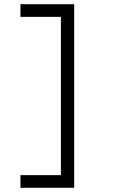

<svg xmlns="http://www.w3.org/2000/svg" viewBox="-20 -757 568 911"><path d="M332 -737V134H77V74H269V-677H77V-737Z"/></svg>

Font: PlemolJP
Style: Regular
Weight: 400
Monospace: yes
Version: v2.0.4; ttfautohint (v1.8.4.7-5d5b-dirty) -l 6 -r 45 -G 200 